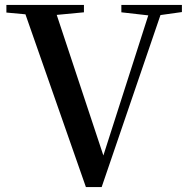

<svg xmlns="http://www.w3.org/2000/svg" viewBox="-20 -755 765 780"><path d="M329 5 70 -735H197L409 -96H391L396 -111L596 -735H646L393 5ZM6 -704V-735H321V-705L174 -691H147ZM473 -705V-735H719V-706L612 -691H596Z"/></svg>

Font: Noto Serif KR ExtraLight SemiBold
Style: Regular
Weight: 600
Version: Version 2.002-H1;hotconv 1.1.0;makeotfexe 2.6.0